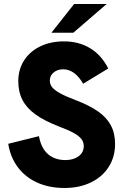

<svg xmlns="http://www.w3.org/2000/svg" viewBox="-20 -921 623 956"><path d="M21 -205 174 -243Q184.5 -184 218.5 -154Q252.5 -124 306 -124Q345.5 -124 371.2 -142.8Q397 -161.5 397 -194Q397 -214 385 -229.2Q373 -244.5 346.8 -259Q320.5 -273.5 274 -291Q201.5 -319 157.2 -350.8Q113 -382.5 92 -423Q71 -463.5 71 -517Q71 -574.5 99.5 -619.5Q128 -664.5 179.8 -689.8Q231.5 -715 299 -715Q372.5 -715 429 -680.8Q485.5 -646.5 519 -580L394 -504Q374 -539 348.8 -557.5Q323.5 -576 294 -576Q266.5 -576 247.2 -560.2Q228 -544.5 228 -520Q228 -502 239 -487.5Q250 -473 277.5 -457.5Q305 -442 355 -423Q423.5 -397 466.8 -367.2Q510 -337.5 531.5 -297.8Q553 -258 553 -204Q553 -140.5 521.8 -90.8Q490.5 -41 433.2 -13Q376 15 301 15Q224.5 15 165 -12Q105.5 -39 68.5 -88.8Q31.5 -138.5 21 -205ZM349 -901H511L345 -758H236Z"/></svg>

Font: HK Grotesk Black
Style: Regular
Weight: 900
Designer: Alfredo Marco Pradil
Foundry: Hanken Design Co.
Version: Version 3.001